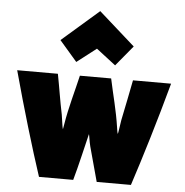

<svg xmlns="http://www.w3.org/2000/svg" viewBox="-60 -961 996 1034"><g transform="rotate(5 438.0 -444.0)"><path d="M189 15H374C396 -62 422 -178 437 -238C440 -230 443 -199 450 -172C467 -110 484 -47 501 15H686C736 -137 798 -341 854 -547H648C635 -481 620 -404 604 -328C598 -295 594 -253 591 -253C589 -259 587 -271 585 -285C571 -381 549 -456 530 -547H361C343 -468 314 -369 300 -280L295 -252C291 -262 288 -294 282 -330C266 -406 257 -470 242 -547H22C78 -341 139 -137 189 15ZM240 -729 335 -619 440 -700 545 -619 636 -729 440 -903Z"/></g></svg>

Font: Repo ExtraBlack
Style: Regular
Weight: 400
Designer: Stefan Peev
Foundry: Context Ltd
Version: Version 001.502